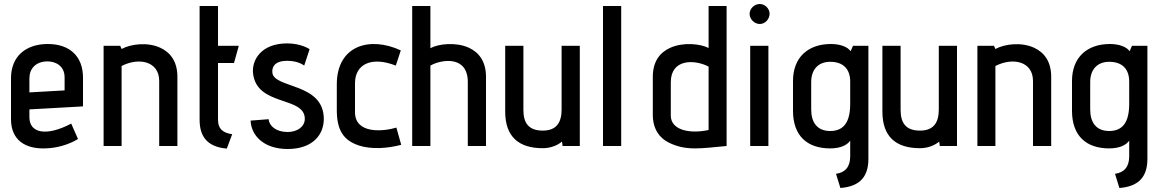

<svg xmlns="http://www.w3.org/2000/svg" viewBox="-20 -730 5791 960"><path d="M336 -112C215 -48 127 -62 127 -144V-183L395 -198V-342C395 -447 330 -510 219 -510C110 -510 35 -449 35 -339V-134C35 -30 106 15 205 12C262 11 323 -6 370 -35ZM303 -278 127 -268V-338C127 -386 158 -423 218 -423C255 -423 303 -403 303 -343Z M867 0V-346C867 -422 832 -468 782 -491C718 -521 633 -510 588 -485L581 -501H498V0H588V-400C673 -444 776 -425 776 -325V0Z M1141 -59C1098 -65 1070 -83 1070 -132V-415H1150L1174 -501H1070V-700H978V-132C978 -54 1010 4 1114 13Z M1233 -127C1236 -52 1299 15 1418 15C1545 15 1599 -58 1599 -135C1599 -316 1354 -287 1342 -365C1338 -395 1354 -426 1416 -426C1473 -426 1501 -402 1501 -402L1528 -484C1528 -484 1487 -513 1416 -513C1284 -513 1239 -428 1245 -365C1262 -196 1504 -251 1504 -136C1504 -96 1466 -70 1418 -70C1361 -70 1326 -100 1323 -134Z M1962 -92C1896 -72 1755 -59 1755 -169V-314C1755 -411 1840 -449 1959 -402L1984 -478C1829 -550 1664 -503 1664 -308V-180C1664 -79 1697 -28 1776 -2C1837 17 1915 13 1986 -6Z M2410 0V-346C2410 -422 2375 -468 2325 -491C2261 -521 2171 -511 2132 -489V-700H2041V0H2132V-402C2183 -432 2319 -456 2319 -320V0Z M2879 0V-501H2788V-183C2788 -118 2763 -77 2694 -77C2626 -77 2597 -112 2597 -180V-501H2506V-172C2506 -47 2573 11 2694 11C2733 11 2767 -3 2790 -22L2793 0Z M3086 0V-700H2995V0Z M3244 -157C3244 -85 3277 -41 3322 -18C3411 27 3488 11 3613 0V-700H3523V-490C3483 -511 3395 -521 3329 -490C3279 -467 3244 -422 3244 -346ZM3523 -80C3425 -59 3334 -81 3334 -152V-319C3334 -436 3452 -434 3523 -397Z M3779 -610C3805 -610 3828 -634 3828 -661C3828 -687 3805 -710 3779 -710C3752 -710 3728 -687 3728 -661C3728 -634 3752 -610 3779 -610ZM3822 0V-501H3731V0Z M4182 210C4284 202 4322 149 4322 64V-501H4245L4233 -474C4219 -495 4182 -510 4135 -510C4021 -510 3945 -444 3945 -325V-176C3945 -51 4016 12 4131 12C4186 12 4218 -7 4231 -27V52C4231 105 4205 133 4160 139ZM4231 -211C4231 -121 4200 -75 4131 -75C4064 -75 4036 -120 4036 -183V-320C4036 -382 4071 -421 4131 -421C4196 -421 4231 -385 4231 -322Z M4765 0V-501H4674V-183C4674 -118 4649 -77 4580 -77C4512 -77 4483 -112 4483 -180V-501H4392V-172C4392 -47 4459 11 4580 11C4619 11 4653 -3 4676 -22L4679 0Z M5236 0V-346C5236 -422 5201 -468 5151 -491C5087 -521 5002 -510 4957 -485L4950 -501H4867V0H4957V-400C5042 -444 5145 -425 5145 -325V0Z M5577 210C5679 202 5717 149 5717 64V-501H5640L5628 -474C5614 -495 5577 -510 5530 -510C5416 -510 5340 -444 5340 -325V-176C5340 -51 5411 12 5526 12C5581 12 5613 -7 5626 -27V52C5626 105 5600 133 5555 139ZM5626 -211C5626 -121 5595 -75 5526 -75C5459 -75 5431 -120 5431 -183V-320C5431 -382 5466 -421 5526 -421C5591 -421 5626 -385 5626 -322Z"/></svg>

Font: Advent Pro
Style: SemiBold
Weight: 600
Designer: Andreas Kalpakidis
Foundry: Andreas Kalpakidis
Version: Version 2.002 2008